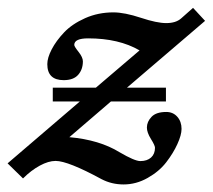

<svg xmlns="http://www.w3.org/2000/svg" viewBox="-70 -453 552 498"><path d="M66.9 -189.9V-225.6H178.7L292 -322.3Q238.3 -353.5 158.7 -353.5Q122.6 -353.5 122.6 -336.4Q122.6 -332.5 133.8 -318.4Q145 -304.2 145 -293.9Q145 -272.9 132.8 -259Q120.6 -245.1 95.2 -245.1Q52.7 -245.1 52.7 -286.6Q52.7 -303.2 64.2 -325.2Q75.7 -347.2 96.2 -368.9Q116.7 -390.6 150.6 -405.8Q184.6 -420.9 224.1 -420.9Q252.9 -420.9 295.9 -406.7Q336.9 -393.1 361.3 -393.1Q386.2 -393.1 399.9 -405.3L430.7 -432.6L461.9 -398.9L259.3 -225.6H360.4V-189.9H217.8L109.9 -97.2Q188 -90.3 240.2 -58.1Q279.3 -35.2 293.9 -35.2Q311.5 -35.2 321.8 -44.4Q332 -53.7 332 -69.8Q332 -75.7 321.5 -92.5Q311 -109.4 311 -122.1Q311 -137.2 323 -149.9Q335 -162.6 361.3 -162.6Q378.9 -162.6 389.9 -150.1Q400.9 -137.7 400.9 -118.7Q400.9 -103 390.1 -79.3Q379.4 -55.7 361.1 -32Q342.8 -8.3 313 8.5Q283.2 25.4 250.5 25.4Q219.7 25.4 193.4 11.7Q106.4 -35.6 74.2 -35.6Q55.7 -35.6 33.2 -23.4Q10.7 -11.2 -10.3 9.8L-50.3 -29.3L137.2 -189.9Z"/></svg>

Font: Elstob 18pt
Style: Bold Italic
Weight: 700
Italic angle: -20°
Designer: Peter S. Baker
Version: Version 1.015